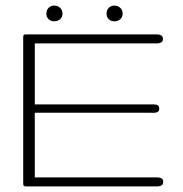

<svg xmlns="http://www.w3.org/2000/svg" viewBox="-20 -667 655 687"><path d="M564 -17.1Q564 -9.8 561 -6.3Q558.1 -2.9 553 -1.5Q547.9 0 541.5 0Q535.2 0 527.8 0H82Q74.7 0 71 -0.2Q67.4 -0.5 65.4 -2.2Q63.5 -3.9 63.2 -7.3Q63 -10.7 63 -17.1V-525.9Q63 -533.2 63.2 -536.9Q63.5 -540.5 64.9 -542Q66.4 -543.5 70.1 -543.7Q73.7 -543.9 81.1 -543.9H526.9Q534.2 -543.9 540.5 -543.9Q546.9 -543.9 552 -542.5Q557.1 -541 560.1 -537.6Q563 -534.2 563 -526.9Q563 -521 560.1 -517.8Q557.1 -514.6 552 -513.2Q546.9 -511.7 540.5 -511.7Q534.2 -511.7 526.9 -511.7H104.5V-293.5H513.7Q521 -293.5 527.3 -293.5Q533.7 -293.5 538.8 -292.5Q543.9 -291.5 546.9 -288.3Q549.8 -285.2 549.8 -279.3Q549.8 -272 546.9 -268.8Q543.9 -265.6 538.8 -264.4Q533.7 -263.2 527.3 -263.4Q521 -263.7 513.7 -263.7H104.5V-32.2H527.8Q535.2 -32.2 541.5 -32.2Q547.9 -32.2 553 -30.8Q558.1 -29.3 561 -26.1Q564 -22.9 564 -17.1ZM146 -618.2Q146 -630.9 153.8 -638.9Q161.6 -647 174.3 -647Q186.5 -647 195.1 -638.9Q203.6 -630.9 203.6 -618.2Q203.6 -606 195.1 -598.4Q186.5 -590.8 174.3 -590.8Q161.6 -590.8 153.8 -598.4Q146 -606 146 -618.2ZM361.3 -618.2Q361.3 -630.9 369.1 -638.9Q377 -647 389.6 -647Q401.9 -647 410.4 -638.9Q418.9 -630.9 418.9 -618.2Q418.9 -606 410.4 -598.4Q401.9 -590.8 389.6 -590.8Q377 -590.8 369.1 -598.4Q361.3 -606 361.3 -618.2Z"/></svg>

Font: Gruppo
Style: Regular
Weight: 400
Foundry: Vernon Adams
Version: Version 1.000